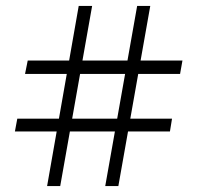

<svg xmlns="http://www.w3.org/2000/svg" viewBox="-20 -626 662 644"><path d="M333 -2 440 -606H484L377 -2ZM30 -185 38 -228H557L550 -185ZM138 -2 244 -606H289L182 -2ZM64 -378 73 -423H592L584 -378Z"/></svg>

Font: Piazzolla Thin
Style: Regular
Weight: 400
Version: Version 2.001